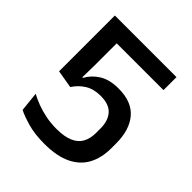

<svg xmlns="http://www.w3.org/2000/svg" viewBox="-181 -758 888 888"><g transform="rotate(45 263.0 -314.0)"><path d="M250 11.5Q187 11.5 140.8 -1.8Q94.5 -15 68.5 -28.5L58.5 -124Q80.5 -112 108.8 -101.2Q137 -90.5 170.2 -83.8Q203.5 -77 241 -77Q292.5 -77 324 -90.8Q355.5 -104.5 369.8 -130.8Q384 -157 384 -194V-221.5Q384 -273 358.5 -301.5Q333 -330 278 -330Q233 -330 201.8 -310.8Q170.5 -291.5 149.5 -259L61.5 -274V-639H464.5V-554H158.5V-414.5L157 -330.5H161Q180 -366 216.8 -389.2Q253.5 -412.5 313 -412.5Q399.5 -412.5 441.8 -362.5Q484 -312.5 484 -224.5V-193Q484 -130.5 459.5 -84.5Q435 -38.5 383.2 -13.5Q331.5 11.5 250 11.5Z"/></g></svg>

Font: Anek Latin Medium Medium
Style: Regular
Weight: 500
Version: Version 1.003